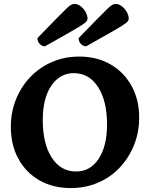

<svg xmlns="http://www.w3.org/2000/svg" viewBox="-20 -942 760 974"><path d="M339 12Q248 12 179.5 -27.5Q111 -67 73 -137Q35 -207 35 -298Q35 -374 61.5 -439Q88 -504 135 -552.5Q182 -601 245 -628Q308 -655 382 -655Q472 -655 540.5 -615.5Q609 -576 647.5 -506Q686 -436 686 -346Q686 -270 659.5 -205Q633 -140 586.5 -91Q540 -42 476.5 -15Q413 12 339 12ZM366 -72Q438 -72 480.5 -136.5Q523 -201 523 -310Q523 -430 477.5 -500.5Q432 -571 354 -571Q284 -571 240.5 -507.5Q197 -444 197 -333Q197 -213 242.5 -142.5Q288 -72 366 -72ZM208 -707Q194 -707 182 -718.5Q170 -730 170 -749Q230 -811 264.5 -846Q299 -881 316 -897.5Q333 -914 341.5 -918Q350 -922 358 -922Q374 -922 389 -910.5Q404 -899 414 -881.5Q424 -864 424 -847Q424 -840 419 -833.5Q414 -827 394 -814Q374 -801 330 -776Q286 -751 208 -707ZM417 -707Q403 -707 391 -718.5Q379 -730 379 -749Q439 -811 473.5 -846Q508 -881 525 -897.5Q542 -914 550.5 -918Q559 -922 567 -922Q583 -922 598 -910.5Q613 -899 623 -881.5Q633 -864 633 -847Q633 -840 628 -833.5Q623 -827 603 -814Q583 -801 539 -776Q495 -751 417 -707Z"/></svg>

Font: Petrona ExtraBold
Style: Regular
Weight: 800
Designer: Ringo R. Seeber
Foundry: Ringo R. Seeber
Version: Version 2.001; ttfautohint (v1.8.3)